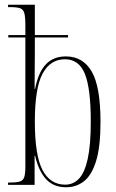

<svg xmlns="http://www.w3.org/2000/svg" viewBox="-20 -780 490 810"><path d="M259 10Q206 10 174.5 -24Q143 -58 128 -123H126V0H14V-10H23Q51 -10 64.5 -14.5Q78 -19 82.5 -33.5Q87 -48 87 -78V-622H15V-632H87V-673Q87 -709 82.5 -725Q78 -741 64 -745.5Q50 -750 22 -750H14V-760H127V-632H267V-622H127V-561Q127 -534 126.5 -496Q126 -458 126 -405H128Q141 -473 172.5 -507.5Q204 -542 258 -542Q330 -542 367 -478Q404 -414 404 -266Q404 -161 385.5 -101Q367 -41 334.5 -15.5Q302 10 259 10ZM255 -1Q289 -1 313 -26Q337 -51 350 -109.5Q363 -168 363 -267Q363 -407 338 -468.5Q313 -530 254 -530Q192 -530 159.5 -469Q127 -408 127 -267Q127 -124 159.5 -62.5Q192 -1 255 -1Z"/></svg>

Font: Noto Serif Display ExtraCondensed ExtraLight
Style: Regular
Weight: 200
Width: 2
Designer: Monotype Design Team
Foundry: Monotype Imaging Inc.
Version: Version 2.009